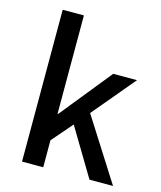

<svg xmlns="http://www.w3.org/2000/svg" viewBox="-108 -787 725 866"><g transform="rotate(15 255.0 -354.5)"><path d="M77 0V-709H176V-250H179L372 -489H483L317 -291L502 0H392L259 -222L176 -126V0Z"/></g></svg>

Font: Assistant SemiBold
Style: Regular
Weight: 600
Designer: Hebrew By Ben Nathan, Latin by Paul Hunt
Version: Version 3.000